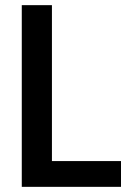

<svg xmlns="http://www.w3.org/2000/svg" viewBox="-20 -725 511 745"><path d="M64.5 0V-705H181.5V-100H449.5V0Z"/></svg>

Font: Nunito Sans 12pt ExtraLight Condensed
Style: Regular
Weight: 200
Width: 3
Version: Version 3.101;gftools[0.9.27]